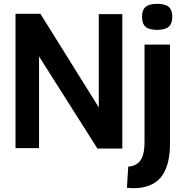

<svg xmlns="http://www.w3.org/2000/svg" viewBox="-20 -774 960 1003"><path d="M61 0V-702H191L496 -213V-700H619V2H489L184 -479V0ZM801 -618Q759 -618 740.5 -634Q722 -650 722 -686Q722 -722 740.5 -738Q759 -754 801 -754Q843 -754 861.5 -738Q880 -722 880 -686Q880 -651 861.5 -634.5Q843 -618 801 -618ZM868 -541V-25Q868 79 831.5 137Q795 195 713 207Q681 211 643 207L650 96Q663 96 675 92Q706 82 720.5 52.5Q735 23 735 -32V-541Z"/></svg>

Font: Georama SemiBold
Style: Regular
Weight: 600
Designer: Jean-Baptiste Levee
Foundry: Production Type
Version: Version 1.000